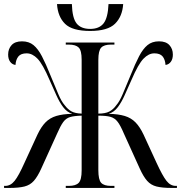

<svg xmlns="http://www.w3.org/2000/svg" viewBox="-20 -923 889 943"><path d="M423 -771Q335 -771 299.5 -806Q264 -841 260 -903H333Q335 -834 356.5 -807.5Q378 -781 423 -781Q467 -781 488.5 -808Q510 -835 513 -903H585Q581 -842 545 -806.5Q509 -771 423 -771ZM0 0V-10H6Q32 -10 52 -35Q72 -60 100 -123L164 -262Q182 -300 203.5 -322Q225 -344 256.5 -353.5Q288 -363 335 -364Q309 -372 290.5 -396.5Q272 -421 256.5 -456Q241 -491 223 -531Q190 -608 164.5 -634.5Q139 -661 111 -661Q83 -661 70.5 -646Q58 -631 56 -604Q40 -606 30 -619.5Q20 -633 20 -655Q20 -683 37 -701.5Q54 -720 88 -720Q122 -720 144.5 -701.5Q167 -683 186 -646.5Q205 -610 227 -555Q251 -497 266.5 -460.5Q282 -424 298 -406Q313 -386 331 -376Q349 -366 381 -365V-630Q381 -675 366.5 -689.5Q352 -704 318 -704H303V-714H542V-704H525Q491 -704 477 -689Q463 -674 463 -629V-365Q497 -365 516.5 -375Q536 -385 551 -406Q567 -424 582.5 -460.5Q598 -497 622 -555Q644 -610 663 -646.5Q682 -683 704.5 -701.5Q727 -720 761 -720Q795 -720 812 -701.5Q829 -683 829 -655Q829 -633 819 -619.5Q809 -606 793 -604Q791 -631 778.5 -646Q766 -661 738 -661Q710 -661 684.5 -634.5Q659 -608 626 -531Q608 -491 592.5 -456Q577 -421 558.5 -396.5Q540 -372 514 -364Q561 -363 592.5 -353.5Q624 -344 645.5 -322Q667 -300 685 -262L749 -123Q778 -60 797.5 -35Q817 -10 843 -10H849V0H822Q777 0 749 -7Q721 -14 702.5 -35Q684 -56 666 -96L588 -268Q572 -306 558 -324.5Q544 -343 523 -349Q502 -355 463 -355V-88Q463 -40 477 -25Q491 -10 525 -10H542V0H303V-10H318Q352 -10 366.5 -25Q381 -40 381 -86V-355Q344 -354 324 -348Q304 -342 290.5 -323.5Q277 -305 261 -268L183 -96Q165 -56 146.5 -35Q128 -14 100 -7Q72 0 27 0Z"/></svg>

Font: Noto Serif Display Condensed
Style: Regular
Weight: 400
Width: 3
Designer: Monotype Design Team
Foundry: Monotype Imaging Inc.
Version: Version 2.009